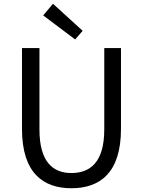

<svg xmlns="http://www.w3.org/2000/svg" viewBox="-20 -989 761 1022"><path d="M360 13C510 13 624 -67 624 -303V-733H535V-300C535 -123 458 -68 360 -68C265 -68 190 -123 190 -300V-733H97V-303C97 -67 211 13 360 13ZM380 -779 420 -825 262 -969 210 -907Z"/></svg>

Font: Source Han Sans KR Regular
Style: Regular
Weight: 400
Designer: Ryoko NISHIZUKA (kana & ideographs); Paul D. Hunt (Latin, Greek & Cyrillic); Wenlong ZHANG (bopomofo); Sandoll Communica
Foundry: Adobe Systems Incorporated
Version: Version 1.004;PS 1.004;hotconv 1.0.82;makeotf.lib2.5.63406